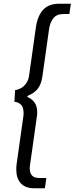

<svg xmlns="http://www.w3.org/2000/svg" viewBox="-20 -760 399 1027"><path d="M162 247Q116 247 91.5 220.5Q67 194 67 146Q67 139 67.5 131.5Q68 124 69 117L105 -138Q106 -143 106 -148Q106 -153 106 -157Q106 -186 93 -199.5Q80 -213 57 -216L61 -278Q80 -281 95.5 -290.5Q111 -300 122 -317Q133 -334 136 -359L172 -614Q181 -676 211 -708Q241 -740 295 -740H359L351 -685H320Q283 -685 265.5 -662.5Q248 -640 243 -608L207 -353Q201 -310 182.5 -286Q164 -262 131 -249L125 -242Q150 -232 164.5 -212Q179 -192 179 -159Q179 -152 178.5 -146Q178 -140 177 -135L141 120Q140 125 139.5 130.5Q139 136 139 141Q139 165 151 178.5Q163 192 192 192H228L220 247Z"/></svg>

Font: Hanken Grotesk
Style: Italic
Weight: 400
Italic angle: -8°
Designer: Alfredo Marco Pradil
Foundry: Hanken Design Co.
Version: Version 3.013